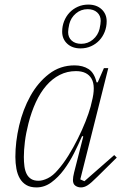

<svg xmlns="http://www.w3.org/2000/svg" viewBox="-20 -805 554 837"><path d="M139 12Q112 12 94.5 1.5Q77 -9 66.5 -27Q56 -45 51.5 -69.5Q47 -94 47 -121Q47 -187 63.5 -257.5Q80 -328 112.5 -386.5Q145 -445 193.5 -482.5Q242 -520 305 -520Q341 -520 366 -504Q391 -488 401 -446H406L433 -508H452L330 -23L348 -15L478 -129L489 -118L405 -35Q376 -6 361.5 3Q347 12 333 12Q319 12 308.5 4.5Q298 -3 298 -20Q298 -33 303 -53L343 -210L338 -212Q323 -177 303 -137.5Q283 -98 258.5 -65Q234 -32 204 -10Q174 12 139 12ZM148 -17Q166 -17 188.5 -28Q211 -39 232 -64Q256 -91 278 -126.5Q300 -162 319 -200Q338 -238 352.5 -274.5Q367 -311 375 -340L380 -361Q398 -429 379 -462Q360 -495 311 -495Q273 -495 240.5 -478.5Q208 -462 182 -432Q156 -402 136.5 -360Q117 -318 104 -267Q93 -224 88.5 -187Q84 -150 84 -121Q84 -99 86.5 -80Q89 -61 96 -47Q103 -33 115.5 -25Q128 -17 148 -17ZM334 -614Q363 -614 385 -632.5Q407 -651 414 -679Q419 -702 419 -714Q419 -737 403.5 -751Q388 -765 362 -765Q333 -765 311 -746.5Q289 -728 282 -700Q277 -677 277 -665Q277 -642 292.5 -628Q308 -614 334 -614ZM331 -594Q295 -594 273 -614.5Q251 -635 251 -667Q251 -691 259.5 -712.5Q268 -734 283 -750Q298 -766 319 -775.5Q340 -785 365 -785Q401 -785 423 -764.5Q445 -744 445 -712Q445 -688 436.5 -666.5Q428 -645 413 -629Q398 -613 377 -603.5Q356 -594 331 -594Z"/></svg>

Font: IBM Plex Serif ExtraLight
Style: Italic
Weight: 200
Italic angle: -14°
Designer: Mike Abbink, Paul van der Laan, Pieter van Rosmalen
Foundry: Bold Monday
Version: Version 2.5